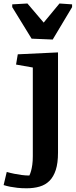

<svg xmlns="http://www.w3.org/2000/svg" viewBox="-77 -835 425 1079"><path d="M249 22.9Q249 81.1 236.6 119.6Q224.1 158.2 201.2 181.2Q178.2 204.1 145.5 213.6Q112.8 223.1 72.3 223.1Q43.9 223.1 20.5 220.5Q-2.9 217.8 -20 214.4Q-40 210.4 -56.6 205.1L-39.1 131.3Q-18.6 137.2 3.4 141.6Q22 145.5 44.4 148.4Q66.9 151.4 87.9 151.4Q93.3 141.1 97.7 125Q101.6 111.3 104.5 90.8Q107.4 70.3 107.4 42V-455.6L13.2 -472.2L22.9 -529.8L249 -540.5ZM-8.3 -810.5 77.1 -815.4 168.5 -708 257.3 -815.4 328.1 -810.5V-794.9L219.2 -612.8L100.6 -617.7L-8.3 -794.9Z"/></svg>

Font: Noticia Text
Style: Bold
Weight: 700
Designer: JM Sole
Foundry: JM Sole
Version: Version 1.003